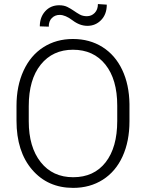

<svg xmlns="http://www.w3.org/2000/svg" viewBox="-20 -912 717 942"><path d="M503.9 -889.2Q503.9 -842.3 476.3 -813.7Q448.7 -785.2 408.7 -785.2Q371.6 -785.2 336.2 -812Q300.8 -838.9 272.9 -838.9Q250 -838.9 234.6 -823.7Q219.2 -808.6 219.2 -781.2L175.3 -782.7Q175.3 -827.6 201.9 -856.9Q228.5 -886.2 270.5 -886.2Q293.9 -886.2 310.5 -877.9Q327.1 -869.6 341.8 -859.4Q356.4 -849.1 371.3 -840.8Q386.2 -832.5 406.2 -832.5Q428.7 -832.5 444.6 -848.6Q460.4 -864.7 460.4 -892.1ZM615.2 -316.9Q615.2 -218.8 581.3 -144.5Q547.4 -70.3 484.4 -30.3Q421.4 9.8 338.9 9.8Q214.4 9.8 137.7 -79.3Q61 -168.5 61 -319.8V-393.1Q61 -490.2 95.5 -565.2Q129.9 -640.1 192.9 -680.4Q255.9 -720.7 337.9 -720.7Q419.9 -720.7 482.7 -681.2Q545.4 -641.6 579.6 -569.3Q613.8 -497.1 615.2 -401.9ZM555.2 -394Q555.2 -522.5 497.1 -595.2Q439 -668 337.9 -668Q238.8 -668 179.9 -595Q121.1 -522 121.1 -391.1V-316.9Q121.1 -190.4 179.7 -116.5Q238.3 -42.5 338.9 -42.5Q440.9 -42.5 498 -115.5Q555.2 -188.5 555.2 -318.8Z"/></svg>

Font: TypoPRO Roboto
Style: Regular
Weight: 300
Designer: Google
Version: Version 2.136; 2016